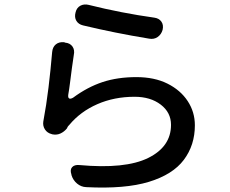

<svg xmlns="http://www.w3.org/2000/svg" viewBox="-20 -802 1040 869"><path d="M322 -746Q327 -767 343.5 -776Q360 -785 381 -780Q529 -743 679 -722Q700 -719 710.5 -704Q721 -689 716 -667Q710 -646 693.5 -634.5Q677 -623 655 -627Q576 -640 501.5 -655Q427 -670 356 -687Q335 -692 325.5 -708Q316 -724 322 -746ZM275 -609Q297 -607 308 -591.5Q319 -576 314 -553Q310 -528 305.5 -494Q301 -460 297 -428Q293 -396 289 -374Q287 -360 293 -356.5Q299 -353 311 -360Q376 -408 444 -430.5Q512 -453 597 -453Q679 -453 738 -423.5Q797 -394 829.5 -344.5Q862 -295 862 -235Q862 -145 812 -78.5Q762 -12 654 21Q546 54 370 45Q347 44 329 29Q311 14 304 -8L303 -13Q296 -34 306.5 -45.5Q317 -57 339 -55Q547 -36 650.5 -87Q754 -138 754 -237Q754 -293 707.5 -328.5Q661 -364 589 -364Q497 -364 420.5 -330.5Q344 -297 294 -237Q287 -230 286 -227.5Q285 -225 283 -221Q271 -206 254 -198Q237 -190 217 -194L214 -195Q194 -200 183.5 -216Q173 -232 176 -252Q190 -327 199.5 -405.5Q209 -484 216 -566Q218 -589 232.5 -601Q247 -613 270 -611Z"/></svg>

Font: Chiron GoRound TC M
Style: Regular
Weight: 500
Designer: Ryoko NISHIZUKA 西塚涼子 (kana, bopomofo & ideographs); Paul D. Hunt (Latin, Greek & Cyrillic); Sandoll Communications 산돌커뮤니
Foundry: Adobe
Version: Version 1.000;hotconv 1.1.1;makeotfexe 2.6.0